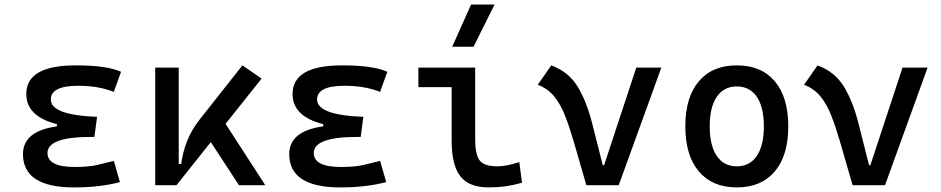

<svg xmlns="http://www.w3.org/2000/svg" viewBox="-20 -815 4142 845"><path d="M305.7 9.8Q81.1 9.8 81.1 -136.7Q81.1 -238.3 230.5 -258.8V-268.6Q95.7 -302.7 95.7 -401.4Q95.7 -527.3 313.5 -527.3Q451.7 -527.3 512.7 -499L481 -410.6Q413.6 -437.5 324.2 -437.5Q203.6 -437.5 203.6 -377Q203.6 -308.6 407.2 -300.8L395.5 -212.4H379.9Q189 -212.4 189 -141.6Q189 -80.1 309.6 -80.1Q370.1 -80.1 409.9 -89.4Q449.7 -98.6 481 -106.9L507.8 -13.7Q468.8 -2.9 417.7 3.4Q366.7 9.8 305.7 9.8Z M663.1 0V-517.6H766.6V-93.3H777.3Q784.7 -147 804.2 -195.8Q823.7 -244.6 858.4 -288.6L1046.9 -527.3L1131.3 -469.2L972.7 -270L1147.5 0H1031.7L907.7 -189.5L756.8 0Z M1477.5 9.8Q1252.9 9.8 1252.9 -136.7Q1252.9 -238.3 1402.3 -258.8V-268.6Q1267.6 -302.7 1267.6 -401.4Q1267.6 -527.3 1485.4 -527.3Q1623.5 -527.3 1684.6 -499L1652.8 -410.6Q1585.4 -437.5 1496.1 -437.5Q1375.5 -437.5 1375.5 -377Q1375.5 -308.6 1579.1 -300.8L1567.4 -212.4H1551.8Q1360.8 -212.4 1360.8 -141.6Q1360.8 -80.1 1481.4 -80.1Q1542 -80.1 1581.8 -89.4Q1621.6 -98.6 1652.8 -106.9L1679.7 -13.7Q1640.6 -2.9 1589.6 3.4Q1538.6 9.8 1477.5 9.8Z M2130.9 9.8Q2044.4 9.8 2006.1 -39.1Q1967.8 -87.9 1967.8 -195.3V-431.6H1821.3V-517.6H2071.3V-200.2Q2071.3 -138.7 2089.6 -110.8Q2107.9 -83 2169.9 -83Q2208 -83 2265.6 -101.6L2277.3 -10.7Q2239.7 0 2205.1 4.9Q2170.4 9.8 2130.9 9.8ZM1970.2 -609.4 2053.2 -794.9H2156.7L2064 -609.4Z M2560.5 0 2505.4 -190.4Q2486.3 -255.9 2466.6 -306.4Q2446.8 -356.9 2418.7 -391.1Q2390.6 -425.3 2346.7 -441.9L2406.2 -527.3Q2481.4 -499.5 2521.2 -435.3Q2561 -371.1 2585.9 -273.4L2632.8 -87.9H2638.7L2780.3 -517.6H2890.6L2703.1 0Z M3222.7 9.8Q3115.2 9.8 3055.7 -60.5Q2996.1 -130.9 2996.1 -258.8Q2996.1 -387.2 3055.7 -457.3Q3115.2 -527.3 3222.7 -527.3Q3330.6 -527.3 3389.9 -457.3Q3449.2 -387.2 3449.2 -258.8Q3449.2 -130.9 3389.9 -60.5Q3330.6 9.8 3222.7 9.8ZM3222.7 -83Q3279.8 -83 3310.8 -128.9Q3341.8 -174.8 3341.8 -258.8Q3341.8 -343.3 3310.8 -388.9Q3279.8 -434.6 3222.7 -434.6Q3165.5 -434.6 3134.5 -388.9Q3103.5 -343.3 3103.5 -258.8Q3103.5 -174.8 3134.5 -128.9Q3165.5 -83 3222.7 -83Z M3732.4 0 3677.2 -190.4Q3658.2 -255.9 3638.4 -306.4Q3618.7 -356.9 3590.6 -391.1Q3562.5 -425.3 3518.6 -441.9L3578.1 -527.3Q3653.3 -499.5 3693.1 -435.3Q3732.9 -371.1 3757.8 -273.4L3804.7 -87.9H3810.5L3952.1 -517.6H4062.5L3875 0Z"/></svg>

Font: CaskaydiaMono NF
Style: Regular
Weight: 400
Designer: Aaron Bell
Foundry: Saja Typeworks
Version: Version 2111.001; ttfautohint (v1.8.4);Nerd Fonts 3.1.1